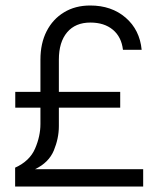

<svg xmlns="http://www.w3.org/2000/svg" viewBox="-20 -678 574 698"><path d="M35.5 -344H127V-461.5Q127 -520.5 149.5 -564.5Q172 -608.5 212.8 -633.2Q253.5 -658 308 -658Q385.5 -658 436.8 -613.8Q488 -569.5 495 -497H427Q421.5 -544 390.2 -570Q359 -596 308.5 -596Q254 -596 224 -560.5Q194 -525 194 -461.5V-344H417V-286.5H194V-219.5Q194 -175.5 175.8 -131.2Q157.5 -87 107.5 -63H500.5V0H35V-68.5Q88 -92.5 107.5 -137.8Q127 -183 127 -227V-286.5H35.5Z"/></svg>

Font: Overused Grotesk Book
Style: Regular
Weight: 375
Version: Version 0.004